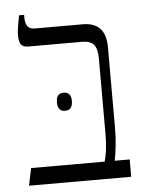

<svg xmlns="http://www.w3.org/2000/svg" viewBox="-49 -688 561 728"><g transform="rotate(-5 231.5 -323.5)"><path d="M32 0 46 -66H326Q331 -84 334.5 -109.5Q338 -135 338 -167V-456Q338 -496 324 -511Q310 -526 280 -526H75Q56 -526 48 -536.5Q40 -547 40 -571Q40 -584 43 -603.5Q46 -623 51 -647H70V-636Q70 -592 105 -592H288Q376 -592 376 -497V-191Q376 -152 372 -118Q368 -84 364 -66H421V0ZM165 -306Q165 -340 193 -340Q222 -340 222 -306Q222 -271 193 -271Q165 -271 165 -306Z"/></g></svg>

Font: Noto Serif Hebrew SemiCondensed Light
Style: Regular
Weight: 300
Width: 4
Designer: Monotype Design Team
Foundry: Monotype Imaging Inc.
Version: Version 2.004; ttfautohint (v1.8.4.7-5d5b)